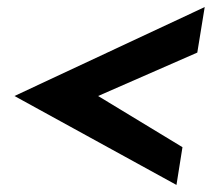

<svg xmlns="http://www.w3.org/2000/svg" viewBox="-20 -554 600 544"><path d="M21 -282 480 -30 497 -137 258 -282 539 -405 560 -534Z"/></svg>

Font: Charger Pro
Style: UltraObl
Weight: 900
Designer: Jasper
Foundry: Cannot Into Space Fonts
Version: Version 1.09